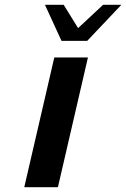

<svg xmlns="http://www.w3.org/2000/svg" viewBox="-20 -779 525 799"><path d="M346 -540 221 0H81L206 -540ZM343 -609H236L167 -759H245L305 -662L409 -759H485Z"/></svg>

Font: Miedinger
Style: Bold-Italic
Weight: 700
Italic angle: -13°
Version: Version 001.000